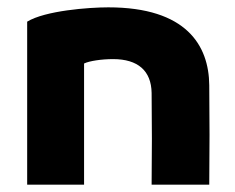

<svg xmlns="http://www.w3.org/2000/svg" viewBox="-20 -503 640 523"><path d="M209 0V-330C223 -337 257 -342 288 -342C356 -342 392 -310 393 -250C394 -165 394 -85 393 0H550C551 -95 551 -176 550 -271C549 -379 488 -483 275 -483C222 -483 103 -474 54 -444V0Z"/></svg>

Font: Kreadon Extra Bold
Style: Regular
Weight: 800
Designer: kohakuno
Foundry: StudioGnu
Version: Version 1.000;Glyphs 3.1.2 (3151)